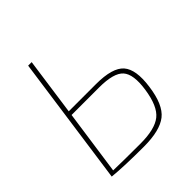

<svg xmlns="http://www.w3.org/2000/svg" viewBox="-190 -823 963 963"><g transform="rotate(-45 292.0 -341.0)"><path d="M141 -384H334Q451 -384 490 -339Q529 -294 514 -186Q499 -73 447.5 -32.5Q396 8 282 8Q143 8 63 0H62L159 -690H184ZM138 -361 89 -17Q157 -15 281 -15Q383 -15 428.5 -51Q474 -87 489 -190Q503 -286 470 -323.5Q437 -361 333 -361Z"/></g></svg>

Font: Exo 2.0 Thin
Style: Italic
Weight: 250
Italic angle: -8°
Designer: Natanael Gama
Version: Version 1.001;PS 001.001;hotconv 1.0.70;makeotf.lib2.5.58329